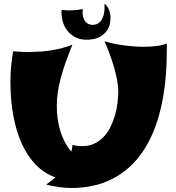

<svg xmlns="http://www.w3.org/2000/svg" viewBox="-20 -942 913 997"><path d="M846.2 -681.2Q846.2 -510.3 814.5 -377.2Q782.7 -244.1 720 -152.8Q657.2 -61.5 564.5 -13.7Q471.7 34.2 350.1 34.2Q319.8 34.2 287.1 29.5Q254.4 24.9 219.2 16.1Q226.1 11.7 233.9 6.3Q240.7 1.5 249.5 -5.4Q258.3 -12.2 268.1 -21Q210.9 -40.5 167.2 -85.2Q123.5 -129.9 94 -194.3Q64.5 -258.8 49.3 -340.6Q34.2 -422.4 34.2 -516.1Q34.2 -538.1 34.9 -556.4Q35.6 -574.7 37.4 -593Q39.1 -611.3 41.5 -631.1Q43.9 -650.9 47.9 -675.8Q97.7 -670.9 149.9 -672.4Q172.4 -672.9 197.5 -674.8Q222.7 -676.8 249.3 -681.2Q275.9 -685.5 303 -692.6Q330.1 -699.7 356 -710Q335.4 -659.2 320.3 -616.5Q305.2 -573.7 295.2 -535.9Q285.2 -498 280 -462.6Q274.9 -427.2 274.9 -391.1Q274.9 -320.8 293.5 -260.7Q312 -200.7 350.1 -153.8Q352.5 -162.1 354 -171.1Q355.5 -180.2 356.9 -189.9Q369.6 -186 382.3 -184.6Q395 -183.1 407.2 -183.1Q442.4 -183.1 470.2 -196.3Q498 -209.5 518.8 -231.9Q539.6 -254.4 554 -283.4Q568.4 -312.5 577.4 -344.2Q586.4 -376 590.3 -408.2Q594.2 -440.4 594.2 -469.2Q594.2 -493.7 588.4 -524.9Q582.5 -556.2 572.8 -590.3Q563 -624.5 550 -659.9Q537.1 -695.3 522.9 -728Q542.5 -721.7 566.7 -716.3Q590.8 -710.9 617.4 -707.3Q644 -703.6 671.9 -701.4Q699.7 -699.2 727.1 -699.2Q762.2 -699.2 793.2 -703.1Q824.2 -707 846.2 -716.8ZM522 -922.4Q533.7 -915.5 542 -899.9Q550.3 -884.3 552.7 -864.5Q555.2 -844.7 551.5 -823.2Q547.9 -801.8 535.2 -783.2Q522.5 -764.6 500.5 -751.7Q478.5 -738.8 444.8 -736.3Q403.8 -732.9 375 -746.8Q346.2 -760.7 328.6 -784.2Q311 -807.6 304.2 -836.2Q297.4 -864.7 299.8 -891.1Q324.2 -887.2 352.8 -888.2Q381.3 -889.2 409.7 -895Q407.2 -870.1 412.1 -853.3Q417 -836.4 426.3 -826.9Q435.5 -817.4 447.8 -814.5Q460 -811.5 471.7 -814Q483.4 -815.9 491.7 -821.8Q500 -827.6 505.6 -835.7Q511.2 -843.8 514.6 -853.3Q518.1 -862.8 520 -872.6Q524.4 -895 522 -922.4Z"/></svg>

Font: Shojumaru
Style: Regular
Weight: 400
Version: Version 1.001